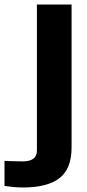

<svg xmlns="http://www.w3.org/2000/svg" viewBox="-117 -620 385 853"><path d="M-16 213Q-34.5 213 -56 211Q-77.5 209 -97 206V95Q-82 95.5 -57.2 96.2Q-32.5 97 -16 97Q47 97 47 49V-600H201V35Q201 130 147.2 171.5Q93.5 213 -16 213Z"/></svg>

Font: Big Shoulders Stencil Text Black
Style: Regular
Weight: 900
Designer: Patric King
Foundry: XO Type Co
Version: Version 1.000